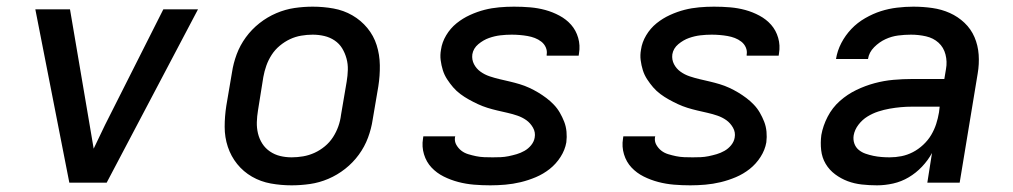

<svg xmlns="http://www.w3.org/2000/svg" viewBox="-20 -548 3040 576"><path d="M188 0 86 -520H190L249 -173Q252 -155 255 -137.5Q258 -120 261 -102Q270 -120 278 -137.5Q286 -155 295 -173L470 -520H574L300 0Z M855 8Q823 8 792.5 2.5Q762 -3 736 -18Q710 -33 691.5 -56Q673 -79 663.5 -107.5Q654 -136 654 -167.5Q654 -199 659 -231L676 -331Q680 -358 690 -385Q700 -412 717.5 -436Q735 -460 758.5 -478.5Q782 -497 809 -508.5Q836 -520 863.5 -524Q891 -528 918 -528Q950 -528 980.5 -522.5Q1011 -517 1037 -502Q1063 -487 1082 -464Q1101 -441 1110 -412.5Q1119 -384 1119.5 -352.5Q1120 -321 1115 -289L1098 -189Q1094 -162 1084 -135Q1074 -108 1056.5 -84Q1039 -60 1015.5 -41.5Q992 -23 965 -11.5Q938 0 910 4Q882 8 855 8ZM855 -76Q872 -76 889.5 -79Q907 -82 923.5 -89.5Q940 -97 954.5 -109Q969 -121 979 -136.5Q989 -152 995 -169Q1001 -186 1003 -203L1020 -303Q1023 -321 1023.5 -338.5Q1024 -356 1019.5 -372.5Q1015 -389 1006.5 -403Q998 -417 984 -426.5Q970 -436 953 -440Q936 -444 918 -444Q901 -444 883.5 -441Q866 -438 850 -430.5Q834 -423 819.5 -411Q805 -399 795 -383.5Q785 -368 779 -351Q773 -334 770 -317L754 -217Q751 -199 750.5 -181.5Q750 -164 754 -147.5Q758 -131 767 -117Q776 -103 790 -93.5Q804 -84 820.5 -80Q837 -76 855 -76Z M1451 8Q1426 8 1402 6Q1378 4 1355 -2Q1332 -8 1311 -18.5Q1290 -29 1274.5 -45.5Q1259 -62 1252 -85Q1245 -108 1249 -132L1250 -139H1346L1345 -137Q1343 -124 1349 -113.5Q1355 -103 1364 -96Q1373 -89 1384.5 -85.5Q1396 -82 1408 -79.5Q1420 -77 1432.5 -76.5Q1445 -76 1458 -76Q1470 -76 1482 -76.5Q1494 -77 1506 -79.5Q1518 -82 1530 -85.5Q1542 -89 1553.5 -95.5Q1565 -102 1573.5 -112.5Q1582 -123 1584 -135Q1587 -151 1579 -165Q1571 -179 1559 -187.5Q1547 -196 1532.5 -201Q1518 -206 1502.5 -209.5Q1487 -213 1472 -216.5Q1457 -220 1442.5 -224.5Q1428 -229 1414 -235.5Q1400 -242 1386.5 -249.5Q1373 -257 1361 -266Q1349 -275 1339.5 -286Q1330 -297 1321.5 -310Q1313 -323 1308.5 -337.5Q1304 -352 1302 -367.5Q1300 -383 1303 -399Q1306 -421 1318.5 -442Q1331 -463 1349.5 -478Q1368 -493 1390 -503Q1412 -513 1433.5 -518.5Q1455 -524 1477.5 -526Q1500 -528 1522 -528Q1547 -528 1570.5 -526Q1594 -524 1616 -518Q1638 -512 1658.5 -501Q1679 -490 1693.5 -473.5Q1708 -457 1714.5 -434.5Q1721 -412 1717 -388L1716 -381H1620V-384Q1622 -395 1617.5 -405.5Q1613 -416 1604 -423Q1595 -430 1584.5 -434Q1574 -438 1562.5 -440Q1551 -442 1539 -443Q1527 -444 1515 -444Q1498 -444 1481 -442Q1464 -440 1447 -434Q1430 -428 1415 -415.5Q1400 -403 1397 -385Q1395 -369 1402 -355.5Q1409 -342 1421.5 -333Q1434 -324 1449 -319Q1464 -314 1479 -310.5Q1494 -307 1509 -303.5Q1524 -300 1539 -295.5Q1554 -291 1568 -284.5Q1582 -278 1594.5 -270.5Q1607 -263 1619 -254Q1631 -245 1641.5 -234Q1652 -223 1659.5 -210Q1667 -197 1672.5 -183Q1678 -169 1679.5 -153Q1681 -137 1679 -121Q1675 -98 1661.5 -77Q1648 -56 1629 -41Q1610 -26 1587.5 -16.5Q1565 -7 1542 -1.5Q1519 4 1496 6Q1473 8 1451 8Z M2051 8Q2026 8 2002 6Q1978 4 1955 -2Q1932 -8 1911 -18.5Q1890 -29 1874.5 -45.5Q1859 -62 1852 -85Q1845 -108 1849 -132L1850 -139H1946L1945 -137Q1943 -124 1949 -113.5Q1955 -103 1964 -96Q1973 -89 1984.5 -85.5Q1996 -82 2008 -79.5Q2020 -77 2032.5 -76.5Q2045 -76 2058 -76Q2070 -76 2082 -76.5Q2094 -77 2106 -79.5Q2118 -82 2130 -85.5Q2142 -89 2153.5 -95.5Q2165 -102 2173.5 -112.5Q2182 -123 2184 -135Q2187 -151 2179 -165Q2171 -179 2159 -187.5Q2147 -196 2132.5 -201Q2118 -206 2102.5 -209.5Q2087 -213 2072 -216.5Q2057 -220 2042.5 -224.5Q2028 -229 2014 -235.5Q2000 -242 1986.5 -249.5Q1973 -257 1961 -266Q1949 -275 1939.5 -286Q1930 -297 1921.5 -310Q1913 -323 1908.5 -337.5Q1904 -352 1902 -367.5Q1900 -383 1903 -399Q1906 -421 1918.5 -442Q1931 -463 1949.5 -478Q1968 -493 1990 -503Q2012 -513 2033.5 -518.5Q2055 -524 2077.5 -526Q2100 -528 2122 -528Q2147 -528 2170.5 -526Q2194 -524 2216 -518Q2238 -512 2258.5 -501Q2279 -490 2293.5 -473.5Q2308 -457 2314.5 -434.5Q2321 -412 2317 -388L2316 -381H2220V-384Q2222 -395 2217.5 -405.5Q2213 -416 2204 -423Q2195 -430 2184.5 -434Q2174 -438 2162.5 -440Q2151 -442 2139 -443Q2127 -444 2115 -444Q2098 -444 2081 -442Q2064 -440 2047 -434Q2030 -428 2015 -415.5Q2000 -403 1997 -385Q1995 -369 2002 -355.5Q2009 -342 2021.5 -333Q2034 -324 2049 -319Q2064 -314 2079 -310.5Q2094 -307 2109 -303.5Q2124 -300 2139 -295.5Q2154 -291 2168 -284.5Q2182 -278 2194.5 -270.5Q2207 -263 2219 -254Q2231 -245 2241.5 -234Q2252 -223 2259.5 -210Q2267 -197 2272.5 -183Q2278 -169 2279.5 -153Q2281 -137 2279 -121Q2275 -98 2261.5 -77Q2248 -56 2229 -41Q2210 -26 2187.5 -16.5Q2165 -7 2142 -1.5Q2119 4 2096 6Q2073 8 2051 8Z M2611 8Q2588 8 2565.5 5.5Q2543 3 2523 -4.5Q2503 -12 2485.5 -25Q2468 -38 2457 -56.5Q2446 -75 2443.5 -97.5Q2441 -120 2444 -143Q2449 -171 2463 -198Q2477 -225 2499.5 -245Q2522 -265 2549 -278Q2576 -291 2604 -298.5Q2632 -306 2660.5 -308.5Q2689 -311 2716 -311H2813L2818 -341Q2822 -363 2816.5 -384.5Q2811 -406 2795.5 -420Q2780 -434 2758 -439Q2736 -444 2713 -444Q2694 -444 2674.5 -441.5Q2655 -439 2636.5 -430.5Q2618 -422 2602.5 -406.5Q2587 -391 2584 -371H2488Q2492 -396 2504 -419Q2516 -442 2534 -461Q2552 -480 2575.5 -493.5Q2599 -507 2622.5 -514.5Q2646 -522 2671 -525Q2696 -528 2720 -528Q2749 -528 2777 -524Q2805 -520 2829.5 -509Q2854 -498 2873.5 -479.5Q2893 -461 2903.5 -436.5Q2914 -412 2916 -384Q2918 -356 2913 -327L2859 0H2762L2776 -89Q2764 -67 2746 -48Q2728 -29 2706 -16Q2684 -3 2659.5 2.5Q2635 8 2611 8ZM2649 -76Q2667 -76 2684.5 -79.5Q2702 -83 2718.5 -91.5Q2735 -100 2749.5 -113.5Q2764 -127 2773.5 -143Q2783 -159 2788.5 -176Q2794 -193 2797 -211L2799 -228H2716Q2699 -228 2682.5 -226.5Q2666 -225 2649 -222Q2632 -219 2615 -213.5Q2598 -208 2582.5 -198.5Q2567 -189 2555.5 -174Q2544 -159 2541 -142Q2539 -129 2543 -117.5Q2547 -106 2556 -98.5Q2565 -91 2576.5 -87Q2588 -83 2600 -80.5Q2612 -78 2624.5 -77Q2637 -76 2649 -76Z"/></svg>

Font: Iosevka Aile Medium Oblique
Style: Regular
Weight: 500
Italic angle: -9°
Designer: Belleve Invis
Foundry: Belleve Invis
Version: Version 31.1.0; ttfautohint (v1.8.4)